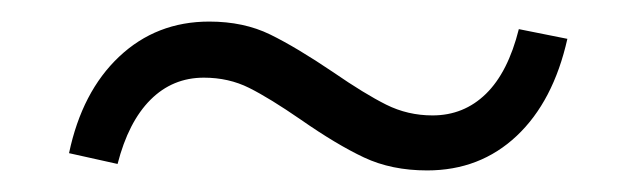

<svg xmlns="http://www.w3.org/2000/svg" viewBox="-20 -319 590 178"><path d="M259 -208Q230 -228 211 -237.5Q192 -247 169 -247Q140 -247 119.5 -226.5Q99 -206 89 -167L44 -177Q56 -234 90.5 -266.5Q125 -299 174 -299Q206 -299 230.5 -287Q255 -275 289 -252Q318 -232 338 -222Q358 -212 381 -212Q410 -212 430.5 -232Q451 -252 461 -292L506 -283Q493 -225 459 -193Q425 -161 376 -161Q343 -161 317.5 -173Q292 -185 259 -208Z"/></svg>

Font: LXGW Bright GB
Style: Italic
Weight: 400
Italic angle: -12°
Designer: Christian Thalmann (Catharsis Fonts)
Foundry: LXGW / Christian Thalmann (Catharsis Fonts) / Fontworks Inc.
Version: Version 5.510